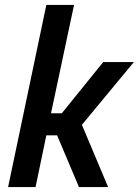

<svg xmlns="http://www.w3.org/2000/svg" viewBox="-20 -763 566 783"><path d="M13 0 169 -743H282L188 -301H232L401 -510H526L314 -254L421 0H302L213 -211H169L125 0Z"/></svg>

Font: Saira Semi Condensed Medium
Style: Italic
Weight: 500
Width: 4
Italic angle: -12°
Designer: Hector Gatti with collaboration of the Omnibus-Type team
Foundry: Omnibus-Type
Version: Version 1.001; ttfautohint (v1.8)